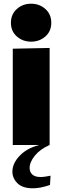

<svg xmlns="http://www.w3.org/2000/svg" viewBox="-20 -783 337 1037"><path d="M148 -558Q103 -558 71 -586Q39 -614 39 -660Q39 -706 71 -734.5Q103 -763 148 -763Q193 -763 225 -734.5Q257 -706 257 -660Q257 -614 225 -586Q193 -558 148 -558ZM49 -520 248 -524V0H49ZM158 234Q102 234 74.5 207Q47 180 47 144Q47 97 90.5 54Q134 11 211 -4L248 0Q196 23 168 58Q140 93 140 124Q140 146 154.5 159.5Q169 173 199 173Q211 173 224.5 171Q238 169 253 166L250 216Q198 234 158 234Z"/></svg>

Font: Murecho Black
Style: Regular
Weight: 900
Designer: Neil Summerour
Foundry: Positype
Version: Version 1.010; ttfautohint (v1.8.3)